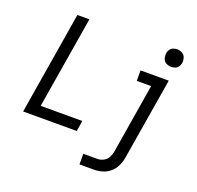

<svg xmlns="http://www.w3.org/2000/svg" viewBox="-158 -917 1324 1292"><g transform="rotate(20 504.0 -271.5)"><path d="M896 -623Q910 -623 924 -627.5Q938 -632 946.5 -644Q955 -656 958 -670Q961 -690 955.5 -709Q950 -728 933 -738Q916 -748 896 -748Q883 -748 869 -743Q855 -738 846 -726Q837 -714 835 -700Q832 -680 837.5 -661Q843 -642 859.5 -632.5Q876 -623 896 -623ZM64 0H448L460 -76H162L271 -735H185ZM542 205H644Q674 205 704.5 196.5Q735 188 760 166.5Q785 145 798.5 115.5Q812 86 817 56L914 -530H712V-455H815L733 44Q729 66 718 86.5Q707 107 686 118Q665 129 644 129H542Z"/></g></svg>

Font: Iosevka Sparkle Oblique
Style: Regular
Weight: 400
Italic angle: -9°
Designer: Belleve Invis
Foundry: Belleve Invis
Version: Version 4.5.0; ttfautohint (v1.8.3)